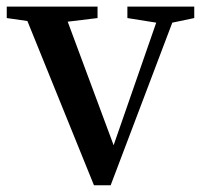

<svg xmlns="http://www.w3.org/2000/svg" viewBox="-24 -546 605 572"><path d="M554.7 -526.4V-492.2L489.3 -478.5L305.7 5.9H255.9L57.6 -483.4L-3.9 -492.2V-526.4H266.6V-492.2L177.7 -481.4L314.5 -113.3L441.4 -478.5L355.5 -492.2V-526.4Z"/></svg>

Font: GenYoMin TW TTF SemiBold
Style: Regular
Weight: 600
Version: Version 1.300